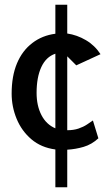

<svg xmlns="http://www.w3.org/2000/svg" viewBox="-20 -627 468 808"><path d="M213 161V2Q153 -6 112 -41Q71 -76 50 -127Q29 -178 29 -233Q29 -307 51.5 -360.5Q74 -414 116 -446Q158 -478 213 -485V-607H263V-486Q304 -480 341.5 -458Q379 -436 403 -399L301 -352L263 -390V-79Q290 -79 310.5 -86Q331 -93 346 -103Q361 -113 371 -120L394 -45Q366 -19 332 -9Q298 1 263 3V161ZM213 -87V-401Q174 -388 154 -345Q134 -302 134 -236Q134 -182 154.5 -142.5Q175 -103 213 -87Z"/></svg>

Font: Kreon Light Medium
Style: Regular
Weight: 500
Version: Version 2.002